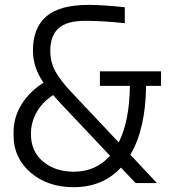

<svg xmlns="http://www.w3.org/2000/svg" viewBox="-20 -757 715 794"><path d="M284.2 17.1Q176.8 17.1 106.4 -43.5Q36.1 -104 36.1 -196.8V-209Q36.1 -272.9 69.8 -326.4Q103.5 -379.9 160.2 -415Q116.2 -477.5 116.2 -547.9Q116.2 -642.1 171.9 -689.5Q227.5 -736.8 346.2 -736.8Q402.3 -736.8 496.1 -727.1V-661.1Q404.3 -670.9 332 -670.9Q255.9 -670.9 221.9 -639.9Q188 -608.9 188 -546.9Q188 -500.5 208.7 -462.2Q229.5 -423.8 278.8 -372.1L471.2 -168Q515.6 -257.8 517.1 -401.9H393.1V-461.9H646V-401.9H584Q582.5 -224.1 519 -117.2L628.9 0H541L480 -64Q405.3 17.1 284.2 17.1ZM107.9 -203.1Q107.9 -129.9 158.7 -88.4Q209.5 -46.9 284.2 -46.9Q376.5 -46.9 435.1 -112.8L231.9 -328.1Q208 -353.5 200.2 -363.8Q157.2 -336.9 132.6 -294.7Q107.9 -252.4 107.9 -203.1Z"/></svg>

Font: Sora Light
Style: Regular
Weight: 300
Designer: Jonathan Barnbrook, Julián Moncada
Foundry: Barnbrook Fonts
Version: Version 2.000